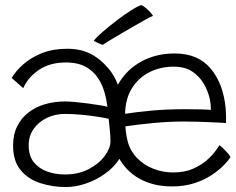

<svg xmlns="http://www.w3.org/2000/svg" viewBox="-20 -745 928 756"><path d="M239.5 -8.5Q187 -8.5 139.2 -23.8Q91.5 -39 61.5 -74.8Q31.5 -110.5 31.5 -172.5Q31.5 -215.5 47.8 -248Q64 -280.5 92.2 -302.2Q120.5 -324 157.5 -334.8Q194.5 -345.5 236 -345.5Q253.5 -345.5 279 -343Q304.5 -340.5 330.8 -337Q357 -333.5 377 -330Q397 -326.5 403 -324.5Q399 -355.5 391.2 -382Q383.5 -408.5 371 -429.5Q351.5 -462.5 319.5 -480.8Q287.5 -499 239.5 -499Q176.5 -499 133.2 -469.8Q90 -440.5 71.5 -398L26 -438Q42 -465.5 72 -492Q102 -518.5 145.2 -535.8Q188.5 -553 244.5 -553Q297 -553 335.8 -533.5Q374.5 -514 407 -475.5Q430 -449 444 -411.8Q458 -374.5 464.5 -320.5Q471 -266.5 471 -190Q471 -151.5 449.5 -118.5Q428 -85.5 393.2 -60.8Q358.5 -36 318 -22.2Q277.5 -8.5 239.5 -8.5ZM235 -58Q289 -58 329.5 -79.2Q370 -100.5 392.5 -131.2Q415 -162 415 -189Q415 -207 412.5 -232.2Q410 -257.5 408 -277Q397 -280 368 -284.8Q339 -289.5 303 -293Q267 -296.5 235 -296.5Q198 -296.5 165.5 -281.2Q133 -266 113 -238.2Q93 -210.5 93 -173Q93 -130.5 114 -105.2Q135 -80 167.5 -69Q200 -58 235 -58ZM887.5 -126Q880 -114 861.5 -94.8Q843 -75.5 814.2 -56.2Q785.5 -37 746.2 -24Q707 -11 657 -11Q582.5 -11 527.2 -42.5Q472 -74 442.2 -134Q412.5 -194 412.5 -279Q412.5 -357.5 446 -414.8Q479.5 -472 537.2 -503.2Q595 -534.5 668 -534.5Q759.5 -534.5 809.5 -475Q859.5 -415.5 868.5 -318.5Q869.5 -304.5 870 -290Q870.5 -275.5 870 -260.5Q864.5 -261 846.8 -262Q829 -263 804.5 -264Q780 -265 753.2 -265.8Q726.5 -266.5 702 -266.5Q647 -266.5 585.8 -260.8Q524.5 -255 474 -247.5Q474.5 -231.5 477 -216.5Q479.5 -201.5 483 -187.5Q493 -150.5 519.5 -123Q546 -95.5 583.2 -80.8Q620.5 -66 661.5 -66Q707.5 -66 740.5 -80.8Q773.5 -95.5 795.8 -115.5Q818 -135.5 829.8 -152.5Q841.5 -169.5 844.5 -173.5Q847.5 -171 853.8 -165.2Q860 -159.5 867 -152.5Q874 -145.5 879.8 -138.5Q885.5 -131.5 887.5 -126ZM472.5 -297Q517.5 -304 576.8 -309.5Q636 -315 711 -315Q749.5 -315 774.8 -314.2Q800 -313.5 810.5 -312.5Q810.5 -333 806 -355.5Q799.5 -385 783 -414.2Q766.5 -443.5 737.5 -463Q708.5 -482.5 663.5 -482.5Q612.5 -482.5 569.8 -461.5Q527 -440.5 500.5 -399.2Q474 -358 472.5 -297ZM536.5 -725Q546 -720.5 555 -713Q564 -705.5 571.2 -697.2Q578.5 -689 582.5 -682.5Q573.5 -679 552.8 -667.8Q532 -656.5 506.5 -641.5Q481 -626.5 455.5 -611.8Q430 -597 410.8 -585.2Q391.5 -573.5 384.5 -568.5Q381.5 -569.5 376.5 -571.2Q371.5 -573 366.2 -575.5Q361 -578 356.2 -580.5Q351.5 -583 349 -584.5Q360 -598.5 384.8 -620Q409.5 -641.5 439 -664Q468.5 -686.5 495 -703.5Q521.5 -720.5 536.5 -725Z"/></svg>

Font: Grandstander Thin ExtraLight
Style: Regular
Weight: 250
Version: Version 1.200